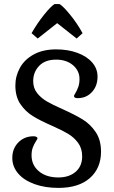

<svg xmlns="http://www.w3.org/2000/svg" viewBox="-20 -904 558 937"><path d="M134 -742Q162 -791 195 -832Q228 -873 246 -884H271Q288 -874 322 -832.5Q356 -791 383 -742L354 -716L259 -791L164 -716ZM40 -133Q40 -179 69.5 -209Q99 -239 144 -239Q153 -239 158 -236Q163 -233 163 -229Q163 -226 154.5 -213Q146 -200 140 -184Q134 -168 134 -146Q134 -98 170 -68Q206 -38 265 -38Q317 -38 349 -65.5Q381 -93 381 -141Q381 -180 361 -207Q341 -234 311.5 -251.5Q282 -269 232 -291Q175 -316 139.5 -338Q104 -360 79.5 -396Q55 -432 55 -487Q55 -533 77.5 -573.5Q100 -614 145 -638.5Q190 -663 254 -663Q312 -663 358 -646Q404 -629 430 -599Q456 -569 456 -530Q456 -484 428.5 -454.5Q401 -425 359 -425Q341 -425 341 -436Q341 -438 348.5 -450.5Q356 -463 362 -479.5Q368 -496 368 -518Q368 -559 336 -586Q304 -613 254 -613Q200 -613 171 -582.5Q142 -552 142 -508Q142 -474 161 -450Q180 -426 208 -409.5Q236 -393 286 -371Q346 -344 383.5 -321Q421 -298 447 -259.5Q473 -221 473 -164Q473 -83 418.5 -35Q364 13 265 13Q200 13 148.5 -5.5Q97 -24 68.5 -57.5Q40 -91 40 -133Z"/></svg>

Font: Kurale
Style: Regular
Weight: 400
Designer: Eduardo Rodriguez Tunni
Foundry: Eduardo Rodriguez Tunni
Version: Version 2.000